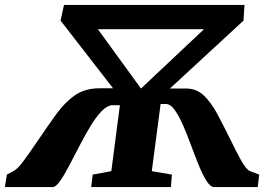

<svg xmlns="http://www.w3.org/2000/svg" viewBox="-43 -763 1114 783"><path d="M-23 0 -15 -51 11 -65Q28.5 -73 53.5 -107.2Q78.5 -141.5 108.5 -185.5Q150.5 -247.5 186 -296.8Q221.5 -346 262.8 -374.5Q304 -403 362 -403H418L204 -679L218 -743H954L950 -679L650 -402H716Q758 -402 787.8 -374Q817.5 -346 842.8 -299Q868 -252 896 -195Q919.5 -146.5 940.2 -109Q961 -71.5 977 -65L1014 -51L1008 0H831Q815.5 0 799.8 -24.5Q784 -49 768.2 -87.5Q752.5 -126 736.5 -169.5Q720.5 -213 703.8 -251.5Q687 -290 669.5 -314.5Q652 -339 633 -339H612L576 -65L658 -51L654 0H329L335 -51L411 -65L446 -334H417Q395 -334 371.8 -310Q348.5 -286 325.5 -247.8Q302.5 -209.5 280.5 -167Q258.5 -124.5 238.5 -86.2Q218.5 -48 201.5 -24Q184.5 0 171 0ZM532 -402 789 -644H356Z"/></svg>

Font: Merriweather Black
Style: Italic
Weight: 900
Italic angle: -7.8°
Designer: Eben Sorkin
Foundry: Eben Sorkin
Version: Version 2.200;gftools[0.9.31]